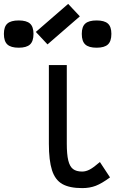

<svg xmlns="http://www.w3.org/2000/svg" viewBox="-49 -952 669 986"><path d="M373 14Q308 14 271 -7Q234 -28 218 -78Q202 -128 202 -214V-618H294V-214Q294 -160 301.5 -128.5Q309 -97 326 -84Q343 -71 373 -71Q392 -71 412 -81.5Q432 -92 464 -120L516 -41Q474 -10 443 2Q412 14 373 14ZM447 -707Q407 -707 389 -723.5Q371 -740 371 -778Q371 -815 389 -831Q407 -847 447 -847Q487 -847 505 -831Q523 -815 523 -778Q523 -740 505 -723.5Q487 -707 447 -707ZM47 -707Q7 -707 -11 -723.5Q-29 -740 -29 -778Q-29 -815 -11 -831Q7 -847 47 -847Q87 -847 105 -831Q123 -815 123 -778Q123 -740 105 -723.5Q87 -707 47 -707ZM195 -724 135 -788 301 -932 361 -868Z"/></svg>

Font: Victor Mono SemiBold
Style: Regular
Weight: 600
Monospace: yes
Designer: Rune Bjørnerås
Version: Version 1.561;gftools[0.9.30]